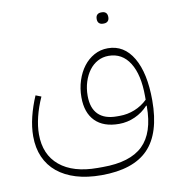

<svg xmlns="http://www.w3.org/2000/svg" viewBox="-87 -640 889 959"><g transform="rotate(-10 357.0 -160.5)"><path d="M351 240Q279 240 223 223Q167 206 128 174Q89 142 68.5 95.5Q48 49 48 -10Q48 -57 60.5 -108Q73 -159 95 -210L123 -199Q101 -150 89.5 -103Q78 -56 78 -15Q78 88 146 144.5Q214 201 338 201H364Q503 201 568 138Q633 75 633 -59V-63H630Q602 -32 563 -14.5Q524 3 482 3Q403 3 361 -39.5Q319 -82 319 -160Q319 -205 332 -245Q345 -285 367.5 -314.5Q390 -344 421.5 -361.5Q453 -379 491 -379Q573 -379 619 -301Q665 -223 665 -84Q665 83 588.5 161.5Q512 240 351 240ZM492 -36Q531 -36 567.5 -50.5Q604 -65 633 -93V-111Q633 -220 595 -280.5Q557 -341 488 -341Q458 -341 433 -327.5Q408 -314 390 -290Q372 -266 361.5 -233Q351 -200 351 -162Q351 -100 383 -68Q415 -36 477 -36ZM489 -504Q477 -504 469.5 -511Q462 -518 462 -532Q462 -547 469.5 -554Q477 -561 489 -561H494Q506 -561 513.5 -554Q521 -547 521 -532Q521 -518 513.5 -511Q506 -504 494 -504Z"/></g></svg>

Font: IBM Plex Sans Arabic ExtraLight
Style: Regular
Weight: 200
Designer: Mike Abbink, Paul van der Laan, Pieter van Rosmalen, Wael Morcos, Khajak Apelian
Foundry: Bold Monday
Version: Version 1.1